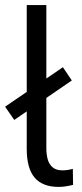

<svg xmlns="http://www.w3.org/2000/svg" viewBox="-33 -725 322 754"><path d="M197 9Q134 9 103 -27.5Q72 -64 72 -140V-705H149V-143Q149 -120 154 -100.5Q159 -81 173 -68.5Q187 -56 212 -56Q224 -56 235.5 -58Q247 -60 253 -62L254 1Q237 5 224 7Q211 9 197 9ZM23 -254 -13 -306 214 -461 249 -409Z"/></svg>

Font: Nunito Sans 10pt Condensed
Style: Regular
Weight: 400
Width: 3
Designer: Vernon Adams
Foundry: Vernon Adams
Version: Version 3.101;gftools[0.9.27]